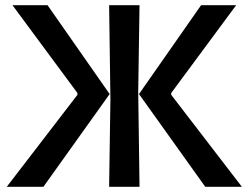

<svg xmlns="http://www.w3.org/2000/svg" viewBox="-20 -719 964 739"><path d="M6 0 278 -354V-361L28 -699H163L402 -357L147 0ZM400 0 405 -337 400 -699H517L512 -366L517 0ZM911 0H770L515 -357L754 -699H889L639 -361V-354Z"/></svg>

Font: Ruda
Style: Bold
Weight: 700
Designer: Mariela Monsalve and Angelina Sanchez
Foundry: Mariela Monsalve and Angelina Sanchez
Version: Version 2.000